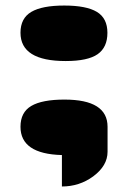

<svg xmlns="http://www.w3.org/2000/svg" viewBox="-20 -554 457 686"><path d="M214.8 -335.9Q53.2 -335.9 53.2 -437Q53.2 -488.8 91.8 -511.5Q130.4 -534.2 209.5 -534.2Q288.6 -534.2 326.2 -511.5Q363.8 -488.8 363.8 -436.8Q363.8 -384.8 328.9 -360.4Q293.9 -335.9 214.8 -335.9ZM201.2 0Q53.2 -3.9 53.2 -101.1Q53.2 -152.8 91.8 -175.5Q130.4 -198.2 210.4 -198.2Q364.3 -198.2 364.3 -101.1V-11.7Q364.3 38.1 313 76.2Q263.7 112.3 201.2 112.3Z"/></svg>

Font: Plaster
Style: Regular
Weight: 400
Designer: Eben Sorkin
Foundry: Eben Sorkin
Version: Version 1.007